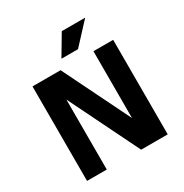

<svg xmlns="http://www.w3.org/2000/svg" viewBox="-201 -1057 1162 1214"><g transform="rotate(-30 379.5 -450.0)"><path d="M85 0V-690H290L562 -137L530 -130V-690H674V0H480L197 -576L229 -583V0ZM331 -750 420 -900H591L452 -750Z"/></g></svg>

Font: Radio Canada
Style: Regular
Weight: 400
Designer: Charles Daoud, Etienne Aubert Bonn, Alexandre Saumier Demers, Jacques Le Bailly
Foundry: Radio-Canada
Version: Version 2.104;gftools[0.9.28.dev5+ged2979d]